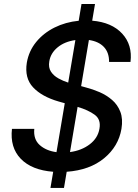

<svg xmlns="http://www.w3.org/2000/svg" viewBox="-20 -838 683 949"><path d="M229.4 90.9 242.9 11Q136.7 2.8 82.7 -53.1Q28.8 -109 39.1 -201H149.5Q144.5 -149.5 176.3 -121.1Q208.1 -92.7 259.2 -85.9L300.1 -327.8L269.9 -336.3Q186.4 -360.4 143.5 -406.4Q100.5 -452.4 112.6 -528.4Q122.5 -585.9 158.7 -630.3Q195 -674.7 249.5 -701.9Q304 -729 369 -735.4L382.8 -818.2H449.6L435.7 -735.8Q532.3 -727.6 583.8 -671.9Q635.3 -616.1 625 -532H519.2Q519.5 -578.5 493.4 -606Q467.3 -633.5 419.4 -640.3L381 -412.3L405.5 -405.5Q438.6 -397 472.7 -382.3Q506.7 -367.5 534.1 -343.9Q561.4 -320.3 574.9 -285.2Q588.4 -250 580.3 -201Q565.7 -114.7 494.7 -55.9Q423.7 2.8 309.7 11L296.2 90.9ZM326 -86.3Q383.5 -94.1 423.8 -125Q464.1 -155.9 471.6 -202.1Q479.8 -247.9 447.6 -271.1Q415.5 -294.4 363.6 -309.7ZM317.1 -429.7 352.6 -639.9Q299.4 -632.5 264.7 -603.9Q230.1 -575.3 223.7 -534.8Q218.4 -504.3 231.9 -483.8Q245.4 -463.4 268.8 -450.5Q292.3 -437.5 317.1 -429.7Z"/></svg>

Font: Inter UI Medium
Style: Italic
Weight: 500
Italic angle: 9.39999°
Designer: Rasmus Andersson
Foundry: rsms
Version: 3.2;8d6f07862